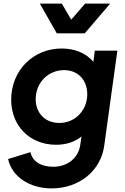

<svg xmlns="http://www.w3.org/2000/svg" viewBox="-20 -825 694 1065"><path d="M266 220C420 220 539 122 558 -16L631 -544H506L498 -482C458 -530 395 -556 322 -556C164 -556 42 -434 42 -272C42 -126 146 -22 291 -22C346 -22 394 -37 432 -68L425 -20C415 52 353 100 276 100C205 100 159 69 149 19L25 57C45 153 142 220 266 220ZM178 -275C178 -366 247 -436 335 -436C414 -436 464 -380 464 -302C464 -216 400 -143 309 -143C231 -143 178 -197 178 -275ZM201 -805 295 -640H450L591 -805H452L375 -716L323 -805Z"/></svg>

Font: Mluvka Bold
Style: Italic
Weight: 700
Italic angle: -8°
Designer: Modified by Jiří Krblich, Original typeface by Gumpita Rahayu
Foundry: Gumpita Rahayu & Jiří Krblich
Version: Version 2.000;Glyphs 3.1.1 (3134)